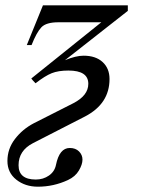

<svg xmlns="http://www.w3.org/2000/svg" viewBox="-20 -470 540 724"><path d="M462 -429 225 -243Q266 -260 295 -260Q341 -260 367 -236Q393 -212 393 -172Q393 -79 301 -31L104 70Q50 98 50 153Q50 207 115 207Q143 207 164.5 192Q186 177 191 152Q204 88 243 88Q265 88 278 101Q291 114 291 132Q291 150 277.5 173Q264 196 236 209Q182 234 123 234Q75 234 41.5 207.5Q8 181 8 137Q8 91 36.5 54Q65 17 107 -5L257 -81Q313 -110 313 -154Q313 -204 238 -204Q200 -204 175 -194Q150 -184 114 -156Q103 -167 98 -174L362 -386H200Q154 -386 136 -367Q118 -348 99 -300H81L142 -450H462Z"/></svg>

Font: STIX
Style: Italic
Weight: 400
Italic angle: -16.33°
Designer: MicroPress Inc., with final additions and corrections provided by Coen Hoffman, Elsevier (retired)
Version: Version 1.1.1